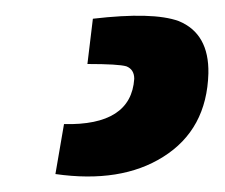

<svg xmlns="http://www.w3.org/2000/svg" viewBox="-20 14 288 246"><path d="M99 38Q176 29 209 41Q248 57 247 108Q245 180 189 215Q135 249 51 237L62 173Q148 175 152 115Q152 103 142 99Q132 96 92 96Z"/></svg>

Font: Taylor Sans Bold LRS
Style: Bold
Weight: 700
Italic angle: -8°
Designer: Natanael Gama
Version: Version 1.001 September 8, 2015